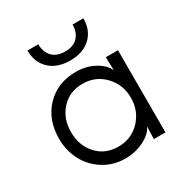

<svg xmlns="http://www.w3.org/2000/svg" viewBox="-166 -816 901 951"><g transform="rotate(-30 285.0 -340.0)"><path d="M277.8 -55.2Q353 -55.2 402.6 -107.4Q452.1 -159.7 452.1 -234.9Q452.1 -309.6 402.3 -361.8Q352.5 -414.1 277.8 -414.1Q203.6 -414.1 156.7 -363Q109.9 -312 109.9 -234.9Q109.9 -157.2 156.7 -106.2Q203.6 -55.2 277.8 -55.2ZM42 -234.9Q42 -345.2 108.4 -413.6Q174.8 -481.9 279.8 -481.9Q337.9 -481.9 384.5 -456.3Q431.2 -430.7 446.8 -394L444.8 -458V-470.2H514.2V0H448.2V-7.8L450.2 -71.8Q435.1 -36.1 385.7 -11.5Q336.4 13.2 279.8 13.2Q210.9 13.2 155.8 -21.2Q100.6 -55.7 71.3 -112.1Q42 -168.5 42 -234.9ZM125 -692.9H187Q187 -648.9 212.2 -622.1Q237.3 -595.2 285.2 -595.2Q333 -595.2 357.9 -622.1Q382.8 -648.9 382.8 -692.9H444.8Q444.8 -625 402.1 -584.5Q359.4 -543.9 285.2 -543.9Q210.9 -543.9 168 -584.5Q125 -625 125 -692.9Z"/></g></svg>

Font: Kreadon
Style: Regular
Weight: 400
Designer: kohakuno
Foundry: StudioGnu
Version: Version 1.000;Glyphs 3.1.2 (3151)